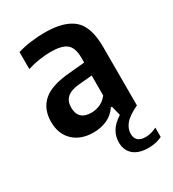

<svg xmlns="http://www.w3.org/2000/svg" viewBox="-186 -656 878 974"><g transform="rotate(-30 253.0 -169.0)"><path d="M193 9.5Q119 9.5 75.2 -32Q31.5 -73.5 31.5 -144.5Q31.5 -220 80 -262.5Q128.5 -305 236.5 -313.5L327.5 -322V-348.5Q327.5 -409 299.2 -431.5Q271 -454 207.5 -454Q177.5 -454 141 -448.8Q104.5 -443.5 70 -432.5V-532Q105.5 -543 148.5 -548.5Q191.5 -554 229.5 -554Q342 -554 396.2 -507.5Q450.5 -461 450.5 -341.5V0Q393 27.5 372 54Q351 80.5 351 109.5Q351 161.5 410.5 161.5Q441 161.5 475 144.5V199Q458.5 207 438.8 211.8Q419 216.5 395.5 216.5Q337.5 216.5 307.2 189.8Q277 163 277 117Q277 83.5 293.8 54.2Q310.5 25 351.5 -1.5L337.5 -57.5H331Q308 -23 272 -6.8Q236 9.5 193 9.5ZM156 -157.5Q156 -83 233.5 -83Q257.5 -83 282.2 -93Q307 -103 327.5 -129V-246L249 -239Q201 -234.5 178.5 -214Q156 -193.5 156 -157.5Z"/></g></svg>

Font: Encode Sans SemiCondensed SemiCondensed SemiBold
Style: Regular
Weight: 600
Width: 4
Designer: Multiple Designers
Foundry: Impallari Type
Version: Version 3.000; ttfautohint (v1.8.3) -l 8 -r 50 -G 200 -x 14 